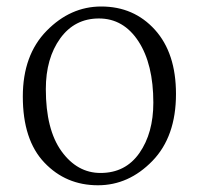

<svg xmlns="http://www.w3.org/2000/svg" viewBox="-20 -545 599 579"><path d="M275.4 13.7Q178.7 13.7 113.8 -54.7Q48.8 -123 48.8 -253.9Q48.8 -378.9 120.6 -452.1Q192.4 -525.4 285.2 -525.4Q383.8 -525.4 447.3 -455.1Q510.7 -384.8 510.7 -261.7Q510.7 -132.8 439.5 -59.6Q368.2 13.7 275.4 13.7ZM283.2 -23.4Q358.4 -23.4 400.4 -83.5Q442.4 -143.6 442.4 -235.4Q442.4 -351.6 397.5 -420.4Q352.5 -489.3 278.3 -489.3Q205.1 -489.3 161.6 -429.2Q118.2 -369.1 118.2 -276.4Q118.2 -154.3 165.5 -88.9Q212.9 -23.4 283.2 -23.4Z"/></svg>

Font: GenYoMin TW TTF Light
Style: Regular
Weight: 300
Version: Version 1.300